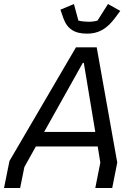

<svg xmlns="http://www.w3.org/2000/svg" viewBox="-29 -933 672 953"><path d="M403 -766C459 -766 500 -788 542 -844L568 -879L507 -913L455 -831C443 -827 426 -825 410 -825C395 -825 374 -827 360 -831L338 -913L271 -885L285 -844C305 -788 342 -766 403 -766ZM-9 0H71L92 -104L149 -206H456L469 -126L444 0H528L553 -126L451 -698H348L18 -134ZM190 -278 382 -621H387L444 -278Z"/></svg>

Font: Braiins Sans
Style: Italic
Weight: 400
Italic angle: -11.31°
Designer: Mike Abbink, Paul van der Laan, Pieter van Rosmalen, Jiri Chlebus, Lubos Buracinsky
Foundry: Bold Monday, Sudetype
Version: Version 1.000;hotconv 1.0.109;makeotfexe 2.5.65596